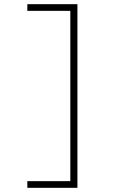

<svg xmlns="http://www.w3.org/2000/svg" viewBox="-20 -790 540 920"><path d="M351 110H111V78H317V-738H111V-770H351Z"/></svg>

Font: M PLUS 1 Code ExtraLight
Style: Regular
Weight: 250
Designer: Coji Morishita
Foundry: UNDERFOREST DESIGN
Version: Version 1.002